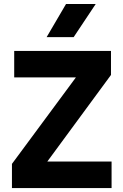

<svg xmlns="http://www.w3.org/2000/svg" viewBox="-20 -960 627 980"><path d="M41 0V-123.5L367.5 -565H52.5V-700H546.5V-577.5L221.5 -135.5H549.5V0ZM218 -770.5 317 -939.5H468.5L356 -770.5Z"/></svg>

Font: Geologica Roman SemiBold
Style: Regular
Weight: 600
Designer: Sindre Bremnes, Frode Helland
Foundry: Monokrom Skriftforlag AS
Version: Version 1.010;gftools[0.9.28]